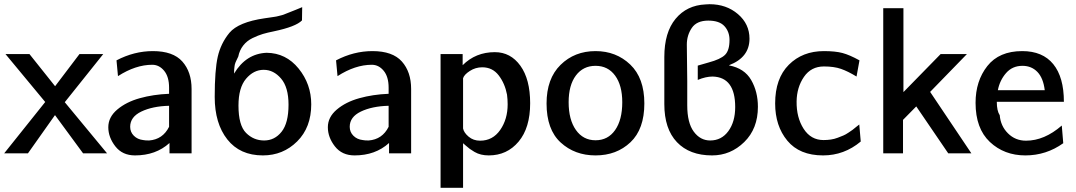

<svg xmlns="http://www.w3.org/2000/svg" viewBox="-28 -729 5115 913"><path d="M-8 0 187 -244 -2 -472H112L234 -319L350 -472H463L280 -243Q350 -159 481 0H367L234 -181H233L105 0Z M776 -283V-312Q776 -364 752.5 -392.5Q729 -421 696 -421Q617 -421 533 -367L526 -442Q610 -486 699 -486Q795 -486 839 -436.5Q883 -387 883 -306V0H778V-49Q713 10 614 10Q554 10 520.5 -33Q487 -76 487 -124Q487 -172 529.5 -208Q572 -244 636.5 -262Q701 -280 776 -283ZM591 -126Q591 -101 608.5 -83.5Q626 -66 653 -63Q662 -61 681 -61Q746 -66 776 -126V-226Q697 -224 644 -198.5Q591 -173 591 -126Z M993 -268Q993 -396 1007.5 -459.5Q1022 -523 1063 -573Q1106 -624 1230 -642Q1246 -644 1257.5 -646Q1269 -648 1277.5 -649Q1286 -650 1297 -653Q1308 -656 1313 -657Q1318 -658 1332 -664Q1346 -670 1351 -671.5Q1356 -673 1377.5 -682Q1399 -691 1409 -695L1408 -632Q1379 -602 1274 -580Q1244 -574 1222 -567.5Q1200 -561 1173 -548Q1146 -535 1128.5 -512.5Q1111 -490 1105 -460Q1103 -456 1099.5 -448.5Q1096 -441 1095 -439Q1094 -437 1091.5 -431Q1089 -425 1088.5 -421.5Q1088 -418 1087 -411.5Q1086 -405 1085.5 -397.5Q1085 -390 1085 -379Q1142 -474 1240 -478Q1332 -477 1392 -403Q1452 -329 1452 -233Q1452 -123 1385 -56.5Q1318 10 1222 10Q1113 10 1053 -66Q993 -142 993 -268ZM1106 -227Q1106 -133 1142 -97Q1178 -61 1228 -61Q1278 -61 1311 -102.5Q1344 -144 1344 -231Q1344 -314 1308.5 -355.5Q1273 -397 1226 -397Q1178 -397 1142 -354.5Q1106 -312 1106 -227Z M1820 -283V-312Q1820 -364 1796.5 -392.5Q1773 -421 1740 -421Q1661 -421 1577 -367L1570 -442Q1654 -486 1743 -486Q1839 -486 1883 -436.5Q1927 -387 1927 -306V0H1822V-49Q1757 10 1658 10Q1598 10 1564.5 -33Q1531 -76 1531 -124Q1531 -172 1573.5 -208Q1616 -244 1680.5 -262Q1745 -280 1820 -283ZM1635 -126Q1635 -101 1652.5 -83.5Q1670 -66 1697 -63Q1706 -61 1725 -61Q1790 -66 1820 -126V-226Q1741 -224 1688 -198.5Q1635 -173 1635 -126Z M2067 164V-472H2172V-419Q2234 -481 2325 -481Q2400 -481 2446.5 -416.5Q2493 -352 2493 -238Q2493 -121 2438 -55.5Q2383 10 2296 10Q2277 10 2260 6Q2243 2 2228.5 -6.5Q2214 -15 2206 -21Q2198 -27 2186.5 -37Q2175 -47 2174 -48V164ZM2174 -357V-325V-118Q2178 -98 2200.5 -79Q2223 -60 2255 -60Q2315 -60 2350.5 -111Q2386 -162 2386 -233Q2386 -256 2383 -279Q2373 -332 2343.5 -370.5Q2314 -409 2265 -409Q2233 -409 2206 -391.5Q2179 -374 2174 -357Z M2571 -237Q2571 -355 2637.5 -420.5Q2704 -486 2804 -486Q2902 -486 2969 -422Q3036 -358 3036 -237Q3036 -115 2970 -52.5Q2904 10 2804 10Q2705 10 2638 -51.5Q2571 -113 2571 -237ZM2676 -243Q2676 -160 2710.5 -111Q2745 -62 2804 -62Q2863 -62 2897 -110.5Q2931 -159 2931 -243Q2931 -323 2897 -369.5Q2863 -416 2804 -416Q2745 -416 2710.5 -370Q2676 -324 2676 -243Z M3131 -234V-458Q3131 -575 3184.5 -639.5Q3238 -704 3327 -708H3326Q3332 -709 3346 -709Q3426 -709 3481 -662Q3536 -615 3536 -545Q3536 -456 3439 -419V-418Q3512 -404 3544 -348.5Q3576 -293 3576 -221Q3576 -117 3511 -53.5Q3446 10 3358 10Q3251 10 3191 -53Q3131 -116 3131 -234ZM3290 -349V-417Q3298 -420 3342 -432Q3398 -447 3419.5 -468Q3441 -489 3441 -539Q3441 -578 3417 -604.5Q3393 -631 3340 -631Q3285 -631 3261.5 -596Q3238 -561 3238 -517L3240 -343V-267V-228Q3240 -145 3271 -103Q3302 -61 3349 -61Q3403 -61 3435.5 -105.5Q3468 -150 3468 -220Q3468 -362 3361 -365Q3328 -365 3290 -349Z M3658 -237Q3658 -356 3723 -421Q3788 -486 3890 -486Q3944 -486 3978 -477Q4012 -468 4059 -442L4045 -365Q4004 -390 3971 -401.5Q3938 -413 3890 -413Q3829 -413 3795 -363.5Q3761 -314 3760 -247Q3759 -170 3793.5 -116.5Q3828 -63 3888 -63Q3906 -63 3923 -65.5Q3940 -68 3955.5 -74Q3971 -80 3982 -84.5Q3993 -89 4007 -98.5Q4021 -108 4026 -111.5Q4031 -115 4044 -126L4058 -137L4065 -56Q3986 10 3886 10Q3774 10 3716 -60Q3658 -130 3658 -237Z M4172 0V-690H4268V-291Q4297 -321 4356.5 -381.5Q4416 -442 4445 -472H4570L4395 -292L4591 0H4481L4329 -223Q4286 -180 4266 -159V0Z M4611 -240Q4611 -344 4667 -415Q4723 -486 4833 -486Q4930 -486 4980.5 -424Q5031 -362 5031 -245H4712Q4712 -202 4726 -181Q4730 -130 4765 -95Q4800 -60 4851 -60Q4938 -60 5021 -132L5028 -48Q4947 10 4848 10Q4747 10 4679 -54Q4611 -118 4611 -240ZM4717 -300H4940Q4933 -358 4905 -387Q4877 -416 4834 -416Q4786 -416 4756 -381.5Q4726 -347 4717 -300Z"/></svg>

Font: Coval
Style: Medium
Weight: 500
Foundry: Context Ltd
Version: Version 001.000